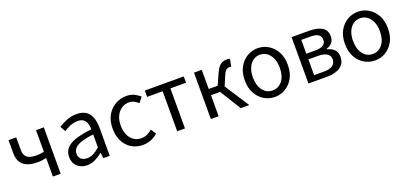

<svg xmlns="http://www.w3.org/2000/svg" viewBox="11 -1329 4440 2113"><g transform="rotate(-20 2231.5 -272.0)"><path d="M389 0V-217Q361 -211 340 -208Q319 -205 282 -205Q180 -205 123.5 -249.5Q67 -294 67 -394V-543H157V-394Q157 -334 191.5 -307Q226 -280 301 -280Q325 -280 345.5 -282.5Q366 -285 389 -290V-543H480V0Z M789 13Q721 13 675.5 -27.5Q630 -68 630 -141Q630 -230 710.5 -277.5Q791 -325 964 -344Q964 -379 954.5 -410.5Q945 -442 921 -461.5Q897 -481 852 -481Q805 -481 763 -463Q721 -445 689 -423L653 -486Q691 -510 746.5 -533.5Q802 -557 867 -557Q966 -557 1010.5 -496Q1055 -435 1055 -334V0H980L972 -65H969Q930 -33 884.5 -10Q839 13 789 13ZM815 -60Q855 -60 889.5 -78.5Q924 -97 964 -132V-284Q873 -273 819 -254.5Q765 -236 742 -209Q719 -182 719 -147Q719 -101 747 -80.5Q775 -60 815 -60Z M1442 13Q1370 13 1312.5 -20.5Q1255 -54 1221 -117.5Q1187 -181 1187 -271Q1187 -362 1223.5 -425.5Q1260 -489 1320 -523Q1380 -557 1449 -557Q1502 -557 1540.5 -538Q1579 -519 1608 -493L1561 -433Q1537 -454 1511 -467.5Q1485 -481 1453 -481Q1404 -481 1365 -454.5Q1326 -428 1304 -381Q1282 -334 1282 -271Q1282 -209 1303 -162Q1324 -115 1362 -89Q1400 -63 1450 -63Q1488 -63 1520.5 -78.5Q1553 -94 1578 -117L1618 -56Q1581 -23 1536 -5Q1491 13 1442 13Z M1845 0V-469H1663V-543H2119V-469H1936V0Z M2239 0V-543H2330V-319H2435L2489 -440Q2511 -490 2532.5 -515Q2554 -540 2578 -548.5Q2602 -557 2631 -557Q2651 -557 2663 -551L2647 -465Q2638 -468 2629 -468Q2607 -468 2589 -455.5Q2571 -443 2550 -393L2504 -285L2689 0H2589L2437 -246H2330V0Z M2987 13Q2921 13 2863.5 -20.5Q2806 -54 2770.5 -117.5Q2735 -181 2735 -271Q2735 -362 2770.5 -425.5Q2806 -489 2863.5 -523Q2921 -557 2987 -557Q3054 -557 3111 -523Q3168 -489 3203.5 -425.5Q3239 -362 3239 -271Q3239 -181 3203.5 -117.5Q3168 -54 3111 -20.5Q3054 13 2987 13ZM2987 -63Q3058 -63 3101.5 -120Q3145 -177 3145 -271Q3145 -334 3125 -381Q3105 -428 3069.5 -454.5Q3034 -481 2987 -481Q2940 -481 2904.5 -454.5Q2869 -428 2849.5 -381Q2830 -334 2830 -271Q2830 -177 2873.5 -120Q2917 -63 2987 -63Z M3382 0V-543H3591Q3680 -543 3735.5 -511Q3791 -479 3791 -405Q3791 -360 3766.5 -331Q3742 -302 3700 -290V-285Q3746 -275 3780 -245Q3814 -215 3814 -156Q3814 -102 3786.5 -67.5Q3759 -33 3710.5 -16.5Q3662 0 3599 0ZM3472 -316H3575Q3643 -316 3672 -337.5Q3701 -359 3701 -397Q3701 -435 3672.5 -456.5Q3644 -478 3582 -478H3472ZM3472 -65H3589Q3657 -65 3690.5 -90Q3724 -115 3724 -161Q3724 -202 3688.5 -226Q3653 -250 3583 -250H3472Z M4160 13Q4094 13 4036.5 -20.5Q3979 -54 3943.5 -117.5Q3908 -181 3908 -271Q3908 -362 3943.5 -425.5Q3979 -489 4036.5 -523Q4094 -557 4160 -557Q4227 -557 4284 -523Q4341 -489 4376.5 -425.5Q4412 -362 4412 -271Q4412 -181 4376.5 -117.5Q4341 -54 4284 -20.5Q4227 13 4160 13ZM4160 -63Q4231 -63 4274.5 -120Q4318 -177 4318 -271Q4318 -334 4298 -381Q4278 -428 4242.5 -454.5Q4207 -481 4160 -481Q4113 -481 4077.5 -454.5Q4042 -428 4022.5 -381Q4003 -334 4003 -271Q4003 -177 4046.5 -120Q4090 -63 4160 -63Z"/></g></svg>

Font: Chiron Sans HK TT
Style: Regular
Weight: 400
Designer: Ryoko NISHIZUKA 西塚涼子 (kana, bopomofo & ideographs); Paul D. Hunt (Latin, Greek & Cyrillic); Sandoll Communications 산돌커뮤니
Foundry: Adobe
Version: Version 2.022;hotconv 1.0.109;makeotfexe 2.5.65596